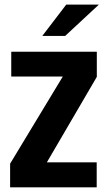

<svg xmlns="http://www.w3.org/2000/svg" viewBox="-20 -804 461 824"><path d="M404.3 -784.2H264.2L161.6 -649.9H259.8ZM28.3 -475.6H249.5L23.4 -101.6V0H395V-107.4H181.2L395.5 -474.1V-582H28.3Z"/></svg>

Font: Decalotype SemiBold
Style: Regular
Weight: 600
Designer: Alfredo Marco Pradil
Foundry: Alfredo Marco Pradil
Version: Version 1.0